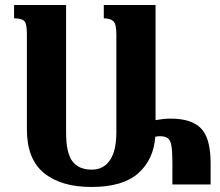

<svg xmlns="http://www.w3.org/2000/svg" viewBox="-20 -734 876 764"><path d="M393 -714H599V-256Q613 -258 626.5 -260Q640 -262 659 -262Q743 -262 780.5 -222.5Q818 -183 818 -86V0H666V-89Q666 -132 662 -154.5Q658 -177 647 -184.5Q636 -192 616 -192Q609 -192 598 -190Q591 -98 529.5 -44Q468 10 344 10Q223 10 155 -45.5Q87 -101 87 -219V-599Q87 -640 76.5 -650.5Q66 -661 36 -661V-714H243V-206Q243 -126 268 -92.5Q293 -59 345 -59Q392 -59 417.5 -96.5Q443 -134 443 -208V-599Q443 -639 430.5 -650Q418 -661 393 -661Z"/></svg>

Font: Noto Serif Armenian Condensed ExtraBold
Style: Regular
Weight: 800
Width: 3
Designer: Monotype Design Team
Foundry: Monotype Imaging Inc.
Version: Version 2.008; ttfautohint (v1.8.4.7-5d5b)